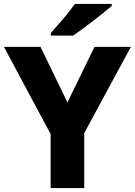

<svg xmlns="http://www.w3.org/2000/svg" viewBox="-20 -951 682 971"><path d="M321 -433 458 -714H642L406 -278V0H236V-273L0 -714H185ZM545 -921Q529 -907 504 -887Q479 -867 450.5 -845Q422 -823 395.5 -803.5Q369 -784 349 -771H237V-784Q253 -803 276 -828.5Q299 -854 321 -881.5Q343 -909 358 -931H545Z"/></svg>

Font: Noto Sans Gurmukhi UI ExtraBold
Style: Regular
Weight: 800
Designer: Jelle Bosma - Monotype Design Team
Foundry: Monotype Imaging Inc.
Version: Version 2.004; ttfautohint (v1.8.4.7-5d5b)